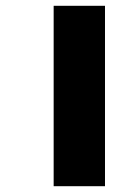

<svg xmlns="http://www.w3.org/2000/svg" viewBox="-20 -642 459 662"><path d="M165 -622H342V0H165Z"/></svg>

Font: Noto Sans Devanagari Black
Style: Regular
Weight: 900
Version: Version 2.003